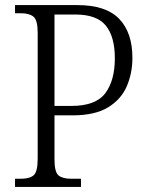

<svg xmlns="http://www.w3.org/2000/svg" viewBox="-20 -734 580 754"><path d="M39 0V-32H62Q96 -32 112 -45.5Q128 -59 128 -111V-605Q128 -655 111.5 -668.5Q95 -682 62 -682H39V-714H284Q396 -714 448 -660Q500 -606 500 -507Q500 -447 478 -395.5Q456 -344 404.5 -312.5Q353 -281 265 -281H194V-108Q194 -58 210 -45Q226 -32 260 -32H298V0ZM260 -318Q356 -318 393.5 -368Q431 -418 431 -505Q431 -590 395.5 -633.5Q360 -677 276 -677H194V-318Z"/></svg>

Font: Noto Serif Tamil SemiCondensed Light
Style: Regular
Weight: 300
Width: 4
Designer: Indian Type Foundry, Tom Grace, and the Monotype Design Team
Foundry: Monotype Imaging Inc.
Version: Version 2.004; ttfautohint (v1.8.4.7-5d5b)